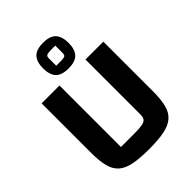

<svg xmlns="http://www.w3.org/2000/svg" viewBox="-249 -995 1133 1133"><g transform="rotate(-45 318.0 -428.5)"><path d="M318 15Q240 15 190 5Q140 -5 111.5 -30Q83 -55 71.5 -99Q60 -143 60 -211V-625H209V-112H322Q364 -112 387 -116.5Q410 -121 418 -132.5Q426 -144 426 -165V-625H575V-211Q575 -144 564 -100Q553 -56 524 -30.5Q495 -5 445 5Q395 15 318 15ZM319 -658Q261 -658 236.5 -685Q212 -712 212 -765Q212 -818 236.5 -845Q261 -872 319 -872Q376 -872 400.5 -845Q425 -818 425 -765Q425 -712 400.5 -685Q376 -658 319 -658ZM278 -721H316Q335 -721 346.5 -724.5Q358 -728 358 -747V-809H323Q303 -809 290.5 -805.5Q278 -802 278 -784Z"/></g></svg>

Font: Changa SemiBold
Style: Regular
Weight: 600
Designer: Eduardo Rodriguez Tunni
Foundry: Eduardo Rodriguez Tunni
Version: Version 3.002; ttfautohint (v1.8.2)